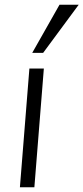

<svg xmlns="http://www.w3.org/2000/svg" viewBox="-20 -790 352 810"><path d="M64 0 104 -501H165L125 0ZM162 -567H116L231 -770H312Z"/></svg>

Font: Muli Light
Style: Italic
Weight: 300
Italic angle: -4.541°
Designer: Vernon Adams
Foundry: Vernon Adams
Version: Version 2.100; ttfautohint (v1.8.1.43-b0c9)